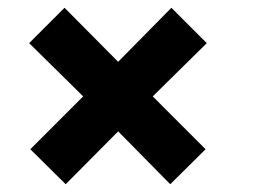

<svg xmlns="http://www.w3.org/2000/svg" viewBox="-20 -496 658 494"><path d="M149 -22 58 -112 194 -248 55 -385 146 -476 284 -337 421 -476 512 -385 373 -248 509 -112 418 -22 284 -158Z"/></svg>

Font: Atkinson Hyperlegible
Style: Bold Italic
Weight: 700
Italic angle: -12°
Designer: Elliott Scott, Megan Eiswerth, Linus Boman, Theodore Petrosky
Foundry: Braille Institute
Version: Version 1.006; ttfautohint (v1.8.3)